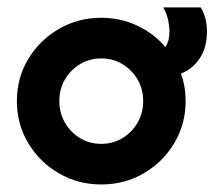

<svg xmlns="http://www.w3.org/2000/svg" viewBox="-20 -478 575 512"><path d="M250 13.9Q188.2 13.9 136.8 -16Q85.4 -45.8 55.2 -96.5Q25 -147.2 25 -208.3Q25 -270.1 55.2 -320.5Q85.4 -370.8 136.8 -400.7Q188.2 -430.6 250 -430.6Q301.4 -430.6 345.8 -409.7Q390.3 -388.9 420.8 -352.8Q426.4 -360.4 429.2 -370.8Q431.9 -381.2 431.9 -394.4Q431.9 -406.9 428.5 -424Q425 -441 415.3 -458.3H515.3Q525 -441.7 528.5 -425.7Q531.9 -409.7 531.9 -394.4Q531.9 -350 511.8 -321.2Q491.7 -292.4 462.5 -281.9Q475 -247.9 475 -208.3Q475 -147.2 444.8 -96.5Q414.6 -45.8 363.5 -16Q312.5 13.9 250 13.9ZM138.2 -208.3Q138.2 -177.1 153.1 -151Q168.1 -125 193.4 -109.7Q218.8 -94.4 250 -94.4Q281.2 -94.4 306.6 -109.7Q331.9 -125 346.9 -151Q361.8 -177.1 361.8 -208.3Q361.8 -240.3 346.9 -266Q331.9 -291.7 306.6 -306.9Q281.2 -322.2 250 -322.2Q218.8 -322.2 193.4 -306.9Q168.1 -291.7 153.1 -266Q138.2 -240.3 138.2 -208.3Z"/></svg>

Font: co2trust
Style: Bold
Weight: 700
Designer: Kristian Moeller
Foundry: Dicotype
Version: Version 1.000